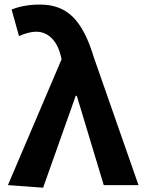

<svg xmlns="http://www.w3.org/2000/svg" viewBox="-20 -832 647 863"><path d="M173.8 11.7 15.6 0 256.8 -565.4 252.9 -582Q240.2 -633.8 210.9 -661.6Q181.6 -689.5 142.6 -689.5Q109.4 -689.5 65.4 -669.9L32.2 -789.1Q87.9 -811.5 160.2 -811.5Q252 -811.5 308.1 -755.4Q364.3 -699.2 401.4 -575.2L602.5 0H446.3L325.2 -401.4H320.3Z"/></svg>

Font: Nasu
Style: Bold
Weight: 700
Designer: Ryoko NISHIZUKA (kana &amp; ideographs); Paul D. Hunt (Latin, Greek &amp; Cyrillic); Wenlong ZHANG (bopomofo); Sandoll C
Version: Version 2014.1215